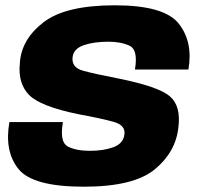

<svg xmlns="http://www.w3.org/2000/svg" viewBox="-20 -701 750 725"><path d="M296.5 4Q484.5 4 564 -61.2Q643.5 -126.5 653.5 -219.5Q664 -301 621.2 -337.5Q578.5 -374 427.5 -404.5Q339 -421.5 293.5 -434Q248 -446.5 254.5 -488Q259.5 -518 297.5 -530.8Q335.5 -543.5 389 -543.5Q437.5 -543.5 469.8 -528Q502 -512.5 489.5 -438.5H691.5Q709.5 -543 654.8 -612Q600 -681 413.5 -681Q227 -681 143.8 -616.5Q60.5 -552 55 -463Q47 -386.5 89.5 -342.8Q132 -299 277.5 -269.5Q361.5 -254 408.8 -241Q456 -228 449.5 -191Q444.5 -158.5 407.8 -145Q371 -131.5 319 -131.5Q267 -131.5 235.8 -148Q204.5 -164.5 217.5 -240H15.5Q-4 -129.5 49.8 -62.8Q103.5 4 296.5 4Z"/></svg>

Font: Anybody UltraCondensed Thin ExtraBold
Style: Italic
Weight: 800
Italic angle: -10°
Version: Version 1.111